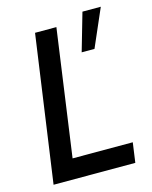

<svg xmlns="http://www.w3.org/2000/svg" viewBox="-110 -796 690 869"><g transform="rotate(-15 235.0 -361.5)"><path d="M129 -686H229L146 -93H428L415 0H32ZM361 -723H447L370 -546H310Z"/></g></svg>

Font: Archivo Narrow Medium
Style: Italic
Weight: 500
Italic angle: -8°
Designer: Hector Gatti
Foundry: Omnibus-Type
Version: Version 2.001